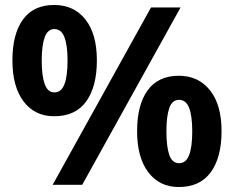

<svg xmlns="http://www.w3.org/2000/svg" viewBox="-20 -744 942 773"><path d="M198 -724Q278 -724 324 -665.5Q370 -607 370 -501Q370 -395 327 -335.5Q284 -276 198 -276Q120 -276 75 -335.5Q30 -395 30 -501Q30 -607 72.5 -665.5Q115 -724 198 -724ZM707 -714 311 0H192L588 -714ZM199 -627Q172 -627 160 -594Q148 -561 148 -500Q148 -439 160 -405.5Q172 -372 199 -372Q227 -372 239.5 -405Q252 -438 252 -500Q252 -561 239.5 -594Q227 -627 199 -627ZM700 -439Q779 -439 825.5 -380.5Q872 -322 872 -216Q872 -110 828.5 -50.5Q785 9 700 9Q622 9 577 -50.5Q532 -110 532 -216Q532 -322 574.5 -380.5Q617 -439 700 -439ZM701 -342Q673 -342 661.5 -309Q650 -276 650 -215Q650 -154 661.5 -120.5Q673 -87 701 -87Q729 -87 741.5 -120Q754 -153 754 -215Q754 -277 741.5 -309.5Q729 -342 701 -342Z"/></svg>

Font: Noto Sans Khmer UI
Style: Bold
Weight: 700
Designer: Danh Hong and the Monotype Design Team
Foundry: Monotype Imaging Inc.
Version: Version 2.002; ttfautohint (v1.8.4.7-5d5b)